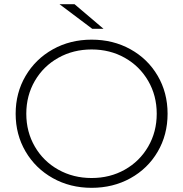

<svg xmlns="http://www.w3.org/2000/svg" viewBox="-20 -895 878 920"><path d="M55 -350Q55 -450 102.5 -531Q150 -612 233 -658.5Q316 -705 419 -705Q522 -705 605 -659Q688 -613 735.5 -532Q783 -451 783 -350Q783 -249 735.5 -168Q688 -87 605 -41Q522 5 419 5Q316 5 233 -41.5Q150 -88 102.5 -169Q55 -250 55 -350ZM731 -350Q731 -437 690 -507.5Q649 -578 578 -618Q507 -658 419 -658Q331 -658 259.5 -618Q188 -578 147 -507.5Q106 -437 106 -350Q106 -263 147 -192.5Q188 -122 259.5 -82Q331 -42 419 -42Q507 -42 578 -82Q649 -122 690 -192.5Q731 -263 731 -350ZM265 -875H337L476 -757H422Z"/></svg>

Font: Montserrat Alternates Light
Style: Regular
Weight: 300
Designer: Julieta Ulanovsky
Foundry: Julieta Ulanovsky
Version: Version 7.200